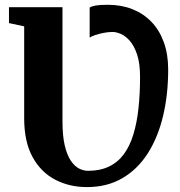

<svg xmlns="http://www.w3.org/2000/svg" viewBox="-20 -773 752 802"><path d="M343 8.5Q270.5 8.5 211 -22.2Q151.5 -53 116.2 -116.8Q81 -180.5 81 -279V-663L17.5 -676.5V-743H241V-266Q241 -206.5 250.2 -166.5Q259.5 -126.5 275 -103Q290.5 -79.5 309.2 -69.5Q328 -59.5 348 -59.5Q399 -59.5 436.2 -77.8Q473.5 -96 498.2 -130.2Q523 -164.5 537.5 -212.8Q552 -261 558.5 -321.2Q565 -381.5 565 -451.5Q565 -509 552.5 -545.8Q540 -582.5 521.8 -603Q503.5 -623.5 484.2 -631.5Q465 -639.5 451 -639.5Q432.5 -639.5 413.2 -635.8Q394 -632 378.2 -626.8Q362.5 -621.5 354.5 -616V-741.5Q363 -747 380 -750Q397 -753 430.5 -753Q486.5 -753 532.8 -734.8Q579 -716.5 612.5 -681.8Q646 -647 664.2 -596.8Q682.5 -546.5 682.5 -482.5Q682.5 -378 661.2 -288.8Q640 -199.5 597.5 -132.8Q555 -66 491.2 -28.8Q427.5 8.5 343 8.5Z"/></svg>

Font: Merriweather Light 18pt ExtraBold
Style: Regular
Weight: 800
Version: Version 2.100